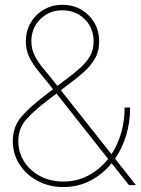

<svg xmlns="http://www.w3.org/2000/svg" viewBox="-20 -755 574 783"><path d="M238.8 7.8Q180.7 7.8 133.8 -17.1Q86.9 -42 59.6 -84.5Q32.2 -127 32.2 -179.7Q32.2 -238.8 68.1 -279.8Q104 -320.8 162.6 -365.2L196.3 -391.1L189 -400.4Q163.6 -432.6 139.9 -460.9Q116.2 -489.3 100.8 -519.3Q85.4 -549.3 85.4 -586.4Q85.4 -628.9 105.2 -662.6Q125 -696.3 158.9 -715.8Q192.9 -735.4 234.9 -735.4Q277.3 -735.4 311 -715.8Q344.7 -696.3 364.5 -662.6Q384.3 -628.9 384.3 -586.4Q384.3 -544.4 366 -514.2Q347.7 -483.9 323 -462.2Q298.3 -440.4 278.8 -425.8L228 -387.2L434.6 -126Q460 -164.6 474.1 -213.1Q488.3 -261.7 488.3 -316.4H510.7Q510.7 -255.9 494.4 -202.6Q478 -149.4 449.2 -107.9L534.2 0H505.9L435.1 -89.4Q398.4 -43.9 348.1 -18.1Q297.9 7.8 238.8 7.8ZM420.9 -106.9 210.4 -373.5 176.3 -347.7Q118.2 -303.2 86.4 -267.3Q54.7 -231.4 54.7 -179.7Q54.7 -132.8 78.9 -95.5Q103 -58.1 144.5 -36.4Q186 -14.6 238.8 -14.6Q293.5 -14.6 340.3 -39.3Q387.2 -64 420.9 -106.9ZM214.4 -404.8 265.1 -443.4Q284.7 -458.5 307.1 -478Q329.6 -497.6 345.7 -523.9Q361.8 -550.3 361.8 -586.4Q361.8 -640.6 325.4 -676.8Q289.1 -712.9 234.9 -712.9Q180.7 -712.9 144.3 -676.8Q107.9 -640.6 107.9 -586.4Q107.9 -554.2 121.6 -527.6Q135.3 -501 158 -474.1Q180.7 -447.3 206.5 -414.1Z"/></svg>

Font: Inter Display Thin
Style: Regular
Weight: 100
Designer: Rasmus Andersson
Foundry: rsms
Version: Version 4.000;git-a52131595